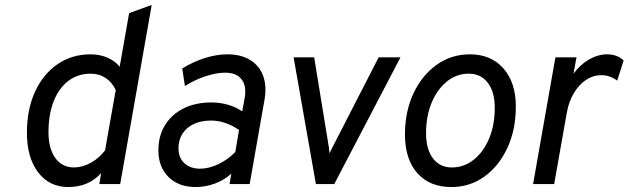

<svg xmlns="http://www.w3.org/2000/svg" viewBox="-20 -742 2534 774"><path d="M255.5 12Q179 12 133.8 -47.2Q88.5 -106.5 88.5 -207Q88.5 -300.5 121 -371.8Q153.5 -443 211.5 -483Q269.5 -523 345.5 -523Q381.5 -523 412.2 -510Q443 -497 462.5 -473L500.5 -689L591.5 -722L464.5 0H380.5L387.5 -44Q363 -16.5 329.5 -2.2Q296 12 255.5 12ZM278.5 -67Q312.5 -67 346.8 -86.2Q381 -105.5 403.5 -136L446.5 -379Q432.5 -410 406 -427.5Q379.5 -445 345.5 -445Q294 -445 255.8 -416Q217.5 -387 196.5 -334Q175.5 -281 175.5 -209Q175.5 -143 203 -105Q230.5 -67 278.5 -67Z M768.5 12Q700.5 12 659.5 -28.2Q618.5 -68.5 618.5 -136Q618.5 -194 645.2 -237.5Q672 -281 720 -305Q768 -329 832.5 -329Q867 -329 899 -319.8Q931 -310.5 956.5 -293L965.5 -342Q975.5 -393 954.8 -421Q934 -449 887.5 -449Q852.5 -449 808.2 -434.5Q764 -420 725.5 -395L714.5 -466Q760.5 -494 807.2 -508.5Q854 -523 896.5 -523Q951 -523 988 -500.5Q1025 -478 1040.5 -437Q1056 -396 1046.5 -341L986.5 0H905.5L912.5 -42Q885 -16.5 846.8 -2.2Q808.5 12 768.5 12ZM786.5 -62Q822 -62 860.2 -80.2Q898.5 -98.5 928.5 -129L943.5 -218Q918 -236 889 -246Q860 -256 831.5 -256Q791 -256 761.5 -242.2Q732 -228.5 715.8 -203.2Q699.5 -178 699.5 -144Q699.5 -106.5 723.2 -84.2Q747 -62 786.5 -62Z M1253.5 0 1163.5 -511H1246.5L1301.5 -174Q1304 -161 1305.8 -147.8Q1307.5 -134.5 1308.5 -124Q1311.5 -131 1319.5 -147Q1327.5 -163 1333.5 -174L1506.5 -511H1594.5L1327.5 0Z M1799.5 12Q1712 12 1662.2 -44.2Q1612.5 -100.5 1612.5 -200Q1612.5 -292.5 1646.8 -365.5Q1681 -438.5 1740.2 -480.8Q1799.5 -523 1874.5 -523Q1959.5 -523 2009.5 -466Q2059.5 -409 2059.5 -313Q2059.5 -219.5 2025.5 -146Q1991.5 -72.5 1932.8 -30.2Q1874 12 1799.5 12ZM1801.5 -67Q1851 -67 1890.2 -98.5Q1929.5 -130 1952 -184.2Q1974.5 -238.5 1974.5 -307Q1974.5 -371.5 1946.5 -408.2Q1918.5 -445 1869.5 -445Q1820.5 -445 1781.5 -413.5Q1742.5 -382 1720 -327.8Q1697.5 -273.5 1697.5 -205Q1697.5 -140.5 1725.2 -103.8Q1753 -67 1801.5 -67Z M2129 0 2219 -511H2304L2292 -445Q2319 -482 2355 -502.5Q2391 -523 2427 -523Q2469 -523 2494 -498L2468 -417Q2452.5 -428.5 2436.5 -433.8Q2420.5 -439 2403 -439Q2371 -439 2342.5 -420Q2314 -401 2293.5 -367Q2273 -333 2265 -288L2214 0Z"/></svg>

Font: Overpass
Style: Italic
Weight: 400
Italic angle: -10°
Designer: Delve Withrington, Dave Bailey, Thomas Jockin
Foundry: Delve Fonts LLC
Version: Version 4.000